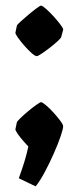

<svg xmlns="http://www.w3.org/2000/svg" viewBox="-20 -512 276 684"><path d="M40 -420Q40 -423 52 -434Q64 -445 80 -458.5Q96 -472 109.5 -482Q123 -492 126 -492Q131 -492 144 -480.5Q157 -469 171.5 -453Q186 -437 196 -423.5Q206 -410 205 -406L198 -380Q197 -376 185 -365Q173 -354 157.5 -342Q142 -330 128.5 -321Q115 -312 111 -312Q105 -312 92.5 -323Q80 -334 66.5 -349.5Q53 -365 43.5 -378.5Q34 -392 35 -396ZM107 152 47 123Q58 93 66.5 65.5Q75 38 81 10Q77 6 65 -7.5Q53 -21 43.5 -34.5Q34 -48 35 -52L40 -76Q41 -80 53 -91.5Q65 -103 80.5 -116Q96 -129 109.5 -138.5Q123 -148 126 -148Q131 -148 144 -137Q157 -126 171 -110.5Q185 -95 195 -81.5Q205 -68 205 -62Q205 -53 196 -26.5Q187 0 172 34Q157 68 140 100Q123 132 107 152Z"/></svg>

Font: Grenze Gotisch Black
Style: Regular
Weight: 900
Designer: Renata Polastri
Foundry: Omnibus-Type
Version: Version 1.001